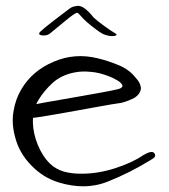

<svg xmlns="http://www.w3.org/2000/svg" viewBox="-20 -653 589 670"><path d="M454.1 -380.9Q466.8 -367.2 469.7 -355.5Q473.6 -343.8 469.7 -335Q462.9 -317.4 441.4 -307.6Q419.9 -297.9 402.3 -293.9Q378.9 -291 315.4 -279.3Q252.9 -267.6 190.4 -256.8Q156.2 -251 127 -246.1Q97.7 -242.2 79.1 -239.3Q70.3 -243.2 74.2 -259.8Q77.1 -276.4 79.1 -281.2Q88.9 -287.1 139.6 -295.9Q190.4 -304.7 251 -315.4Q291 -322.3 328.1 -329.1Q366.2 -335.9 391.6 -341.8Q400.4 -343.8 404.3 -347.7Q408.2 -350.6 407.2 -354.5Q405.3 -363.3 388.7 -373Q371.1 -382.8 360.4 -386.7Q325.2 -400.4 295.9 -402.3Q265.6 -405.3 241.2 -400.4Q194.3 -391.6 163.1 -363.3Q132.8 -335 115.2 -305.7Q104.5 -289.1 99.6 -268.6Q94.7 -248 94.7 -226.6Q95.7 -186.5 112.3 -146.5Q128.9 -106.4 155.3 -81.1Q173.8 -63.5 201.2 -54.7Q228.5 -46.9 259.8 -46.9Q318.4 -45.9 379.9 -65.4Q441.4 -85 479.5 -111.3Q510.7 -129.9 518.6 -118.2Q521.5 -114.3 521.5 -111.3Q521.5 -103.5 510.7 -97.7Q433.6 -49.8 356.4 -19.5Q315.4 -2.9 270.5 -2.9Q230.5 -2.9 187.5 -15.6Q130.9 -32.2 88.9 -76.2Q45.9 -120.1 32.2 -176.8Q24.4 -206.1 24.4 -233.4Q24.4 -250 27.3 -265.6Q34.2 -307.6 54.7 -341.8Q92.8 -406.2 167 -437.5Q241.2 -469.7 322.3 -449.2Q355.5 -441.4 393.6 -425.8Q431.6 -410.2 454.1 -380.9ZM379.9 -538.1Q394.5 -530.3 377.9 -527.3Q360.4 -525.4 339.8 -534.2Q330.1 -539.1 314.5 -550.8Q298.8 -562.5 285.2 -574.2Q269.5 -587.9 261.7 -597.7Q252.9 -608.4 249 -608.4Q240.2 -607.4 204.1 -577.1Q167 -546.9 154.3 -536.1Q145.5 -528.3 127.9 -529.3Q110.4 -531.2 120.1 -542Q130.9 -552.7 165 -579.1Q199.2 -605.5 222.7 -623Q233.4 -630.9 247.1 -631.8Q249 -631.8 250 -632.8Q263.7 -632.8 276.4 -623Q290 -612.3 298.8 -601.6Q306.6 -590.8 319.3 -581.1Q335 -568.4 350.6 -557.6Q366.2 -545.9 379.9 -538.1Z"/></svg>

Font: Mrs Husband
Style: Regular
Weight: 400
Version: Version 1.0